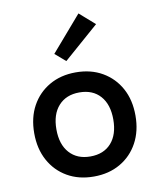

<svg xmlns="http://www.w3.org/2000/svg" viewBox="-86 -825 751 904"><g transform="rotate(-10 290.0 -372.5)"><path d="M290 12Q218 12 163.5 -19.5Q109 -51 78.5 -107Q48 -163 48 -237Q48 -312 78.5 -367.5Q109 -423 163.5 -454.5Q218 -486 290 -486Q362 -486 416.5 -454.5Q471 -423 501.5 -367.5Q532 -312 532 -237Q532 -163 501.5 -107Q471 -51 416.5 -19.5Q362 12 290 12ZM290 -84Q354 -84 390 -124.5Q426 -165 426 -237Q426 -309 390 -349.5Q354 -390 290 -390Q227 -390 190.5 -349.5Q154 -309 154 -237Q154 -165 190.5 -124.5Q227 -84 290 -84ZM256 -546 206 -589 351 -757 424 -693Z"/></g></svg>

Font: Sometype Mono SemiBold
Style: Regular
Weight: 600
Designer: Ryoichi Tsunekawa
Foundry: Dharma Type
Version: Version 1.001